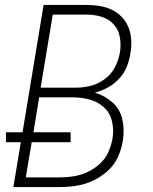

<svg xmlns="http://www.w3.org/2000/svg" viewBox="-20 -755 616 775"><path d="M34 0H223Q256 0 290 -5.5Q324 -11 356 -26Q388 -41 415 -65.5Q442 -90 456.5 -122.5Q471 -155 476 -188Q483 -231 474 -272.5Q465 -314 434 -341.5Q403 -369 363 -381Q390 -388 415.5 -402Q441 -416 461 -437.5Q481 -459 491.5 -485Q502 -511 506 -538Q512 -570 509 -602Q506 -634 491 -660.5Q476 -687 450.5 -704.5Q425 -722 394 -728.5Q363 -735 330 -735H156L71 -221H4V-181H64ZM144 -401 193 -696H330Q362 -696 391 -687Q420 -678 439.5 -656Q459 -634 464 -604Q469 -574 464 -543Q459 -513 444 -484Q429 -455 402.5 -435.5Q376 -416 345.5 -408.5Q315 -401 285 -401ZM223 -39H84L108 -181H265V-221H115L138 -362H274Q309 -362 342.5 -353Q376 -344 400.5 -321Q425 -298 432.5 -264Q440 -230 434 -195Q429 -167 417 -140.5Q405 -114 382.5 -93.5Q360 -73 333 -60.5Q306 -48 278 -43.5Q250 -39 223 -39Z"/></svg>

Font: Iosevka Sparkle XLtObl
Style: Regular
Weight: 200
Italic angle: -9°
Designer: Belleve Invis
Foundry: Belleve Invis
Version: Version 4.5.0; ttfautohint (v1.8.3)